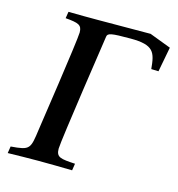

<svg xmlns="http://www.w3.org/2000/svg" viewBox="-103 -776 802 867"><g transform="rotate(15 297.5 -342.5)"><path d="M11 1C58 0 107 -1 154 -1C207 -1 259 0 312 1L317 -31C249 -35 228 -37 228 -78C228 -113 304 -621 304 -621C306 -639 322 -642 413 -642C523 -642 532 -610 539 -533L573 -532L595 -648L495 -686C404 -686 330 -685 251 -685C207 -685 162 -685 111 -686L106 -655C167 -650 184 -644 184 -609C184 -574 119 -139 119 -139C106 -44 106 -38 16 -31Z"/></g></svg>

Font: KpRoman
Style: SemiboldItalic
Weight: 600
Italic angle: -11°
Version: Version 0.66